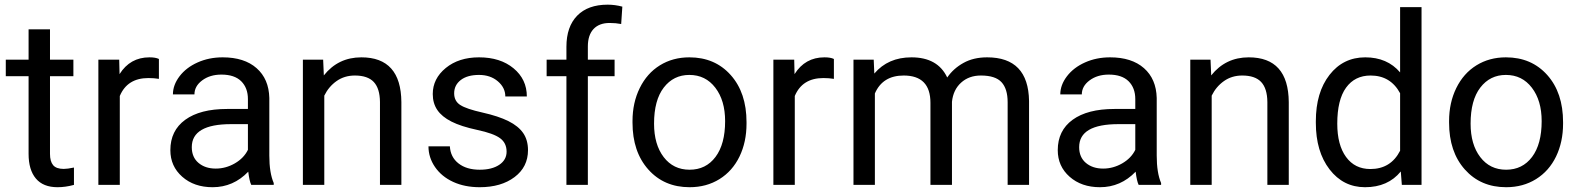

<svg xmlns="http://www.w3.org/2000/svg" viewBox="-20 -780 6659 810"><path d="M190.9 -656.2V-528.3H289.6V-458.5H190.9V-130.9Q190.9 -99.1 204.1 -83.3Q217.3 -67.4 249 -67.4Q264.6 -67.4 292 -73.2V0Q256.3 9.8 222.7 9.8Q162.1 9.8 131.3 -26.9Q100.6 -63.5 100.6 -130.9V-458.5H4.4V-528.3H100.6V-656.2Z M650.4 -447.3Q629.9 -450.7 606 -450.7Q517.1 -450.7 485.4 -375V0H395V-528.3H482.9L484.4 -467.3Q528.8 -538.1 610.4 -538.1Q636.7 -538.1 650.4 -531.2Z M1040 0Q1032.2 -15.6 1027.3 -55.7Q964.4 9.8 877 9.8Q798.8 9.8 748.8 -34.4Q698.7 -78.6 698.7 -146.5Q698.7 -229 761.5 -274.7Q824.2 -320.3 938 -320.3H1025.9V-361.8Q1025.9 -409.2 997.6 -437.3Q969.2 -465.3 914.1 -465.3Q865.7 -465.3 833 -440.9Q800.3 -416.5 800.3 -381.8H709.5Q709.5 -421.4 737.5 -458.3Q765.6 -495.1 813.7 -516.6Q861.8 -538.1 919.4 -538.1Q1010.7 -538.1 1062.5 -492.4Q1114.3 -446.8 1116.2 -366.7V-123.5Q1116.2 -50.8 1134.8 -7.8V0ZM890.1 -68.8Q932.6 -68.8 970.7 -90.8Q1008.8 -112.8 1025.9 -147.9V-256.3H955.1Q789.1 -256.3 789.1 -159.2Q789.1 -116.7 817.4 -92.8Q845.7 -68.8 890.1 -68.8Z M1343.3 -528.3 1346.2 -461.9Q1406.7 -538.1 1504.4 -538.1Q1671.9 -538.1 1673.3 -349.1V0H1583V-349.6Q1582.5 -406.7 1556.9 -434.1Q1531.2 -461.4 1477.1 -461.4Q1433.1 -461.4 1399.9 -438Q1366.7 -414.6 1348.1 -376.5V0H1257.8V-528.3Z M2117.2 -140.1Q2117.2 -176.8 2089.6 -197Q2062 -217.3 1993.4 -231.9Q1924.8 -246.6 1884.5 -267.1Q1844.2 -287.6 1825 -315.9Q1805.7 -344.2 1805.7 -383.3Q1805.7 -448.2 1860.6 -493.2Q1915.5 -538.1 2001 -538.1Q2090.8 -538.1 2146.7 -491.7Q2202.6 -445.3 2202.6 -373H2111.8Q2111.8 -410.2 2080.3 -437Q2048.8 -463.9 2001 -463.9Q1951.7 -463.9 1923.8 -442.4Q1896 -420.9 1896 -386.2Q1896 -353.5 1921.9 -336.9Q1947.8 -320.3 2015.4 -305.2Q2083 -290 2125 -269Q2167 -248 2187.3 -218.5Q2207.5 -189 2207.5 -146.5Q2207.5 -75.7 2150.9 -33Q2094.2 9.8 2003.9 9.8Q1940.4 9.8 1891.6 -12.7Q1842.8 -35.2 1815.2 -75.4Q1787.6 -115.7 1787.6 -162.6H1877.9Q1880.4 -117.2 1914.3 -90.6Q1948.2 -64 2003.9 -64Q2055.2 -64 2086.2 -84.7Q2117.2 -105.5 2117.2 -140.1Z M2369.6 0V-458.5H2286.1V-528.3H2369.6V-582.5Q2369.6 -667.5 2415 -713.9Q2460.4 -760.3 2543.5 -760.3Q2574.7 -760.3 2605.5 -752L2600.6 -678.7Q2577.6 -683.1 2551.8 -683.1Q2507.8 -683.1 2483.9 -657.5Q2460 -631.8 2460 -584V-528.3H2572.8V-458.5H2460V0Z M2648.4 -269Q2648.4 -346.7 2679 -408.7Q2709.5 -470.7 2763.9 -504.4Q2818.4 -538.1 2888.2 -538.1Q2996.1 -538.1 3062.7 -463.4Q3129.4 -388.7 3129.4 -264.6V-258.3Q3129.4 -181.2 3099.9 -119.9Q3070.3 -58.6 3015.4 -24.4Q2960.4 9.8 2889.2 9.8Q2781.7 9.8 2715.1 -64.9Q2648.4 -139.6 2648.4 -262.7ZM2739.3 -258.3Q2739.3 -170.4 2780 -117.2Q2820.8 -64 2889.2 -64Q2958 -64 2998.5 -117.9Q3039.1 -171.9 3039.1 -269Q3039.1 -356 2997.8 -409.9Q2956.5 -463.9 2888.2 -463.9Q2821.3 -463.9 2780.3 -410.6Q2739.3 -357.4 2739.3 -258.3Z M3498 -447.3Q3477.5 -450.7 3453.6 -450.7Q3364.7 -450.7 3333 -375V0H3242.7V-528.3H3330.6L3332 -467.3Q3376.5 -538.1 3458 -538.1Q3484.4 -538.1 3498 -531.2Z M3666 -528.3 3668.5 -469.7Q3726.6 -538.1 3825.2 -538.1Q3936 -538.1 3976.1 -453.1Q4002.4 -491.2 4044.7 -514.6Q4086.9 -538.1 4144.5 -538.1Q4318.4 -538.1 4321.3 -354V0H4231V-348.6Q4231 -405.3 4205.1 -433.3Q4179.2 -461.4 4118.2 -461.4Q4067.9 -461.4 4034.7 -431.4Q4001.5 -401.4 3996.1 -350.6V0H3905.3V-346.2Q3905.3 -461.4 3792.5 -461.4Q3703.6 -461.4 3670.9 -385.7V0H3580.6V-528.3Z M4783.7 0Q4775.9 -15.6 4771 -55.7Q4708 9.8 4620.6 9.8Q4542.5 9.8 4492.4 -34.4Q4442.4 -78.6 4442.4 -146.5Q4442.4 -229 4505.1 -274.7Q4567.9 -320.3 4681.6 -320.3H4769.5V-361.8Q4769.5 -409.2 4741.2 -437.3Q4712.9 -465.3 4657.7 -465.3Q4609.4 -465.3 4576.7 -440.9Q4543.9 -416.5 4543.9 -381.8H4453.1Q4453.1 -421.4 4481.2 -458.3Q4509.3 -495.1 4557.4 -516.6Q4605.5 -538.1 4663.1 -538.1Q4754.4 -538.1 4806.2 -492.4Q4857.9 -446.8 4859.9 -366.7V-123.5Q4859.9 -50.8 4878.4 -7.8V0ZM4633.8 -68.8Q4676.3 -68.8 4714.4 -90.8Q4752.4 -112.8 4769.5 -147.9V-256.3H4698.7Q4532.7 -256.3 4532.7 -159.2Q4532.7 -116.7 4561 -92.8Q4589.4 -68.8 4633.8 -68.8Z M5086.9 -528.3 5089.8 -461.9Q5150.4 -538.1 5248 -538.1Q5415.5 -538.1 5417 -349.1V0H5326.7V-349.6Q5326.2 -406.7 5300.5 -434.1Q5274.9 -461.4 5220.7 -461.4Q5176.8 -461.4 5143.6 -438Q5110.4 -414.6 5091.8 -376.5V0H5001.5V-528.3Z M5531.2 -268.6Q5531.2 -390.1 5588.9 -464.1Q5646.5 -538.1 5739.7 -538.1Q5832.5 -538.1 5886.7 -474.6V-750H5977.1V0H5894L5889.6 -56.6Q5835.4 9.8 5738.8 9.8Q5647 9.8 5589.1 -65.4Q5531.2 -140.6 5531.2 -261.7ZM5621.6 -258.3Q5621.6 -168.5 5658.7 -117.7Q5695.8 -66.9 5761.2 -66.9Q5847.2 -66.9 5886.7 -144V-386.7Q5846.2 -461.4 5762.2 -461.4Q5695.8 -461.4 5658.7 -410.2Q5621.6 -358.9 5621.6 -258.3Z M6093.3 -269Q6093.3 -346.7 6123.8 -408.7Q6154.3 -470.7 6208.7 -504.4Q6263.2 -538.1 6333 -538.1Q6440.9 -538.1 6507.6 -463.4Q6574.2 -388.7 6574.2 -264.6V-258.3Q6574.2 -181.2 6544.7 -119.9Q6515.1 -58.6 6460.2 -24.4Q6405.3 9.8 6334 9.8Q6226.6 9.8 6159.9 -64.9Q6093.3 -139.6 6093.3 -262.7ZM6184.1 -258.3Q6184.1 -170.4 6224.9 -117.2Q6265.6 -64 6334 -64Q6402.8 -64 6443.4 -117.9Q6483.9 -171.9 6483.9 -269Q6483.9 -356 6442.6 -409.9Q6401.4 -463.9 6333 -463.9Q6266.1 -463.9 6225.1 -410.6Q6184.1 -357.4 6184.1 -258.3Z"/></svg>

Font: Mardoto
Style: Regular
Weight: 400
Designer: Christian Robertson, Vahan Hovhannisyan
Foundry: Google
Version: Version 1.000